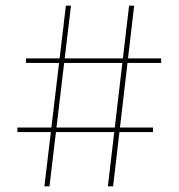

<svg xmlns="http://www.w3.org/2000/svg" viewBox="-20 -659 632 679"><path d="M137 0 213 -639H231L155 0ZM41.5 -192V-208H521V-192ZM361.5 0 436.5 -639H454.5L380 0ZM72 -436.5V-452.5H550V-436.5Z"/></svg>

Font: Anek Latin Thin
Style: Regular
Weight: 250
Designer: Yesha Goshar
Foundry: Ek Type
Version: Version 1.003